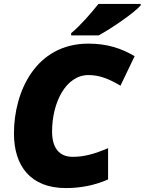

<svg xmlns="http://www.w3.org/2000/svg" viewBox="-20 -947 736 977"><path d="M342 -767H482C544 -800 667 -884 696 -920V-927H481C443 -879 388 -816 342 -778ZM315 10C388 10 460 -3 530 -34V-193C459 -163 408 -149 350 -149C283 -149 245 -192 245 -278C245 -425 315 -565 430 -565C485 -565 532 -547 593 -511L665 -661C598 -701 525 -725 430 -725C162 -725 51 -481 51 -268C51 -102 136 10 315 10Z"/></svg>

Font: Noto Sans UI Black
Style: Italic
Weight: 900
Italic angle: -372°
Designer: Monotype Design Team
Foundry: Monotype Imaging Inc.
Version: Version 1.901